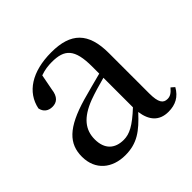

<svg xmlns="http://www.w3.org/2000/svg" viewBox="-141 -684 846 846"><g transform="rotate(-45 282.5 -261.0)"><path d="M459 14C503 14 535 -3 557 -42L541 -56C524 -36 512 -29 496 -29C470 -29 456 -46 456 -104V-355C456 -483 400 -537 279 -537C158 -537 81 -486 64 -402C69 -377 87 -363 113 -363C140 -363 160 -378 165 -420L179 -493C204 -502 227 -505 250 -505C329 -505 362 -475 362 -365V-321C320 -310 274 -298 235 -287C97 -247 49 -196 49 -116C49 -32 109 15 189 15C263 15 306 -17 364 -80C372 -21 402 14 459 14ZM362 -111C302 -55 268 -38 232 -38C178 -38 143 -68 143 -130C143 -189 176 -232 257 -263C287 -274 324 -285 362 -295Z"/></g></svg>

Font: Noto Serif TC Medium
Style: Regular
Weight: 500
Designer: Ryoko NISHIZUKA 西塚涼子 (kana & ideographs); Frank Grießhammer (Latin, Greek & Cyrillic); Wenlong ZHANG 张文龙 (bopomofo); San
Foundry: Adobe
Version: Version 2.001;hotconv 1.1.0;makeotfexe 2.6.0